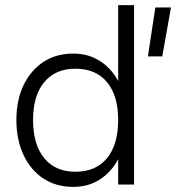

<svg xmlns="http://www.w3.org/2000/svg" viewBox="-20 -720 687 749"><path d="M503 -700V0H441V-99Q414 -48 369 -19.5Q324 9 266 9Q199 9 149.5 -23.5Q100 -56 72 -115Q44 -174 44 -252Q44 -330 72 -388Q100 -446 149.5 -478.5Q199 -511 266 -511Q324 -511 369 -482.5Q414 -454 441 -404V-700ZM586 -691H647L613 -500H557ZM109 -252Q109 -156 152.5 -103Q196 -50 274 -50Q354 -50 397.5 -103Q441 -156 441 -252Q441 -347 397.5 -399.5Q354 -452 274 -452Q196 -452 152.5 -399.5Q109 -347 109 -252Z"/></svg>

Font: Overused Grotesk Book
Style: Regular
Weight: 350
Version: Version 0.003